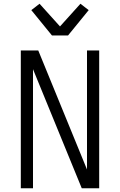

<svg xmlns="http://www.w3.org/2000/svg" viewBox="-20 -1004 640 1024"><path d="M91 0V-735H184L444 -100V-735H509V0H416L156 -635V0ZM257 -815 147 -950 191 -984 300 -863 409 -984 453 -950 343 -815Z"/></svg>

Font: Iosevka Aile Light
Style: Regular
Weight: 300
Designer: Belleve Invis
Foundry: Belleve Invis
Version: Version 27.3.5; ttfautohint (v1.8.4)